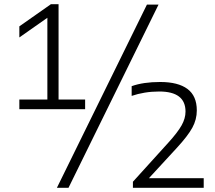

<svg xmlns="http://www.w3.org/2000/svg" viewBox="-20 -830 1030 918"><path d="M72.5 -308V-354H206.5V-745L72.5 -651V-704L223.5 -810H260V-354H387V-308ZM252 68 682.5 -808H738L307.5 68ZM615.5 68V39L784 -147Q829.5 -197 848.2 -230.5Q867 -264 867 -296.5Q867 -392.5 741.5 -392.5Q705 -392.5 671.8 -387Q638.5 -381.5 609.5 -371.5V-418Q665 -438 746 -438Q831.5 -438 876.2 -404.8Q921 -371.5 921 -302Q921 -258.5 899.5 -219.2Q878 -180 826 -123.5L692 22H954V68Z"/></svg>

Font: Encode Sans Expanded Expanded Light
Style: Regular
Weight: 300
Width: 7
Designer: Multiple Designers
Foundry: Impallari Type
Version: Version 3.000; ttfautohint (v1.8.3) -l 8 -r 50 -G 200 -x 14 